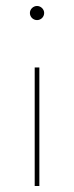

<svg xmlns="http://www.w3.org/2000/svg" viewBox="-20 -623 248 643"><path d="M104 -555.7C116.7 -555.7 127.9 -565.9 127.9 -579.6C127.9 -592.3 116.7 -603 104 -603C91.3 -603 80.1 -592.3 80.1 -579.6C80.1 -565.9 91.3 -555.7 104 -555.7ZM96.2 0H111.8V-397H96.2Z"/></svg>

Font: Now Thin
Style: Regular
Weight: 100
Designer: Alfredo Marco Pradil
Foundry: Alfredo Marco Pradil
Version: Version 1.200;hotconv 1.0.109;makeotfexe 2.5.65596